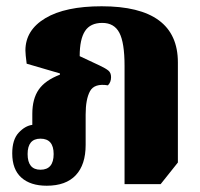

<svg xmlns="http://www.w3.org/2000/svg" viewBox="-20 -581 639 612"><path d="M129 11Q77 11 48 -15Q19 -41 19 -92Q19 -136 39.5 -158Q60 -180 83 -183V-218Q83 -266 103.5 -295.5Q124 -325 171 -343V-347L65 -378Q63 -394 62 -403.5Q61 -413 61 -420Q61 -485 124.5 -523Q188 -561 304 -561Q547 -561 547 -382V-63L492 6H377V-371Q377 -445 360.5 -476.5Q344 -508 306 -508Q268 -508 251 -482Q234 -456 234 -402L298 -372Q317 -363 325.5 -356Q334 -349 334 -335Q334 -319 324 -309Q281 -316 267 -290.5Q253 -265 253 -216V-119Q253 -56 221.5 -22.5Q190 11 129 11ZM109 -40Q151 -40 151 -90Q151 -139 109 -139Q68 -139 68 -90Q68 -40 109 -40Z"/></svg>

Font: Noto Serif Thai Condensed Black
Style: Regular
Weight: 900
Width: 3
Designer: Monotype Design Team
Foundry: Monotype Imaging Inc.
Version: Version 2.002; ttfautohint (v1.8.4.7-5d5b)